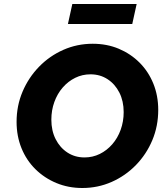

<svg xmlns="http://www.w3.org/2000/svg" viewBox="-20 -930 837 961"><path d="M392 11Q322 11 262 -14Q202 -39 157 -83.5Q112 -128 87.5 -188.5Q63 -249 63 -320Q63 -401 93 -471.5Q123 -542 175.5 -596Q228 -650 297 -680.5Q366 -711 444 -711Q515 -711 574.5 -686Q634 -661 678.5 -616.5Q723 -572 747.5 -511.5Q772 -451 772 -380Q772 -299 742.5 -228.5Q713 -158 660.5 -104Q608 -50 539 -19.5Q470 11 392 11ZM403 -142Q444 -142 479.5 -159.5Q515 -177 542 -208Q569 -239 584 -280.5Q599 -322 599 -369Q599 -424 577.5 -466.5Q556 -509 518.5 -533.5Q481 -558 433 -558Q392 -558 356.5 -540.5Q321 -523 294 -492Q267 -461 252 -419.5Q237 -378 237 -331Q237 -276 258.5 -233.5Q280 -191 317.5 -166.5Q355 -142 403 -142ZM320 -810 342 -910H664L642 -810Z"/></svg>

Font: Red Hat Text
Style: Italic
Weight: 300
Italic angle: -12°
Designer: Pentagram, MCKL
Foundry: Pentagram, MCKL
Version: Version 1.023